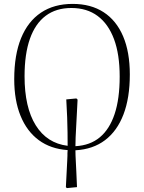

<svg xmlns="http://www.w3.org/2000/svg" viewBox="-20 -757 740 985"><path d="M323 208 318 203Q321 147 322.5 114.5Q324 82 325 65.5Q326 49 326 42Q326 35 326 29.5Q326 24 327 13Q240 7 179 -38Q118 -83 85.5 -162.5Q53 -242 53 -351Q53 -475 88 -561Q123 -647 190 -692Q257 -737 353 -737Q446 -737 511.5 -694.5Q577 -652 611.5 -571Q646 -490 646 -375Q646 -255 613.5 -170Q581 -85 519 -38Q457 9 367 14Q367 28 367.5 40.5Q368 53 369 72Q370 91 371.5 122Q373 153 375 203ZM367 -7Q442 -11 492 -52.5Q542 -94 568 -172Q594 -250 594 -364Q594 -478 565 -556Q536 -634 481 -675Q426 -716 346 -716Q268 -716 214.5 -676Q161 -636 133.5 -558Q106 -480 106 -366Q106 -206 163.5 -114Q221 -22 327 -9Q327 -41 326.5 -77.5Q326 -114 324.5 -156Q323 -198 320 -247L372 -252L378 -246Q376 -213 374.5 -178Q373 -143 371 -111Q369 -79 368 -52.5Q367 -26 367 -7Z"/></svg>

Font: Literata 60pt ExtraLight
Style: Regular
Weight: 250
Designer: Latin by Veronika Burian and Jose Scaglione. Greek by Irene Vlachou. Cyrillic by Vera Evstafieva.
Foundry: TypeTogether
Version: Version 3.103;gftools[0.9.29]